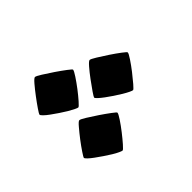

<svg xmlns="http://www.w3.org/2000/svg" viewBox="-80 -421 560 560"><g transform="rotate(45 200.5 -140.5)"><path d="M199.2 -133.3Q197.3 -133.3 183.3 -142.8Q169.4 -152.3 153.6 -164.1Q137.7 -175.8 125 -186.8Q112.3 -197.8 112.3 -201.7Q112.3 -205.6 121.6 -220.7Q130.9 -235.8 142.1 -252.7Q153.3 -269.5 163.3 -282.7Q173.3 -295.9 175.3 -295.9Q179.7 -295.9 194.3 -286.1Q209 -276.4 224.4 -264.4Q239.7 -252.4 252 -241.9Q264.2 -231.4 264.2 -229Q264.2 -226.6 260.3 -218.3Q256.3 -210 250 -199.5Q243.7 -189 235.8 -177.2Q228 -165.5 220.9 -156Q213.9 -146.5 207.8 -139.9Q201.7 -133.3 199.2 -133.3ZM121.6 14.6Q119.6 14.6 106 5.4Q92.3 -3.9 76.4 -15.9Q60.5 -27.8 47.6 -38.8Q34.7 -49.8 34.7 -53.7Q34.7 -57.6 44.2 -72.8Q53.7 -87.9 64.9 -104.5Q76.2 -121.1 86.2 -134.3Q96.2 -147.5 98.1 -147.5Q102.5 -147.5 116.9 -137.9Q131.3 -128.4 147 -116.5Q162.6 -104.5 174.8 -93.8Q187 -83 187 -80.6Q187 -78.1 183.1 -70.1Q179.2 -62 172.9 -51.3Q166.5 -40.5 158.7 -29.1Q150.9 -17.6 143.8 -7.8Q136.7 2 130.6 8.3Q124.5 14.6 121.6 14.6ZM302.2 12.2Q300.3 12.2 286.4 2.9Q272.5 -6.3 256.8 -18.3Q241.2 -30.3 228.3 -41.3Q215.3 -52.2 215.3 -56.2Q215.3 -60.1 224.6 -75.2Q233.9 -90.3 245.1 -106.9Q256.3 -123.5 266.4 -137Q276.4 -150.4 278.3 -150.4Q282.7 -150.4 297.4 -140.6Q312 -130.9 327.4 -118.9Q342.8 -106.9 355 -96.2Q367.2 -85.4 367.2 -83Q367.2 -80.6 363.5 -72.5Q359.9 -64.5 353.3 -53.7Q346.7 -43 338.9 -31.5Q331.1 -20 324 -10.3Q316.9 -0.5 310.8 5.9Q304.7 12.2 302.2 12.2Z"/></g></svg>

Font: Accordance
Style: Bold
Weight: 700
Version: Version 1.2 (build January 31, 2020) Miklal Software Solutio